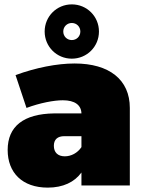

<svg xmlns="http://www.w3.org/2000/svg" viewBox="-20 -847 653 877"><path d="M308 -579C377 -579 432 -634 432 -703C432 -772 377 -827 308 -827C239 -827 184 -772 184 -703C184 -634 239 -579 308 -579ZM308 -742C330 -742 347 -725 347 -703C347 -681 330 -664 308 -664C286 -664 269 -681 269 -703C269 -725 286 -742 308 -742ZM321 -557C240 -557 144 -538 51 -504L101 -354C163 -377 226 -389 267 -389C322 -389 351 -367 352 -329H227C88 -327 15 -270 15 -162C15 -58 82 10 198 10C268 10 320 -15 352 -59V0H573V-354C573 -483 479 -557 321 -557ZM276 -133C244 -133 226 -151 226 -181C226 -210 243 -225 274 -225H352V-175C334 -148 305 -133 276 -133Z"/></svg>

Font: Montserrat-Arabic Black
Style: Regular
Weight: 900
Designer: Mohamed Gaber
Foundry: Kief Type Foundry
Version: Version 5.008;PS 005.008;hotconv 1.0.88;makeotf.lib2.5.64775